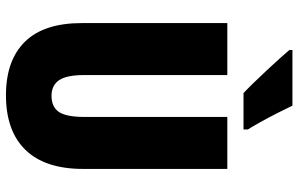

<svg xmlns="http://www.w3.org/2000/svg" viewBox="-194 -772 977 628"><g transform="rotate(90 294.0 -458.5)"><path d="M533 -242Q533 -118 471 -54Q409 10 292 10Q178 10 117 -52Q56 -114 56 -238V-714H226V-246Q226 -188 243 -163.5Q260 -139 294 -139Q330 -139 346.5 -163Q363 -187 363 -247V-714H533ZM326 -927Q335 -908 350 -878.5Q365 -849 380 -822Q395 -795 404 -781V-767H285Q273 -778 253.5 -798Q234 -818 212.5 -841Q191 -864 172.5 -884.5Q154 -905 144 -917V-927Z"/></g></svg>

Font: Noto Sans Gurmukhi UI ExtraCondensed Black
Style: Regular
Weight: 900
Width: 2
Designer: Jelle Bosma - Monotype Design Team
Foundry: Monotype Imaging Inc.
Version: Version 2.004; ttfautohint (v1.8.4.7-5d5b)